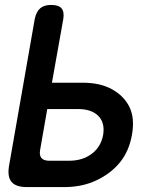

<svg xmlns="http://www.w3.org/2000/svg" viewBox="-20 -760 640 780"><path d="M121 -682Q127 -712 143 -726Q159 -740 188 -740Q218 -740 230 -726Q242 -712 237 -682L191 -424H316Q388 -424 436.5 -396.5Q485 -369 506.5 -324Q528 -279 516 -212Q504 -145 467 -100Q430 -55 372 -27.5Q314 0 242 0H89Q44 0 26.5 -21.5Q9 -43 17 -88ZM143 -151Q139 -129 148.5 -118Q158 -107 180 -107H261Q315 -107 352.5 -135Q390 -163 399 -212Q407 -261 379.5 -289Q352 -317 297 -317H172Z"/></svg>

Font: Maple Mono SemiBold
Style: Italic
Weight: 600
Italic angle: -10°
Monospace: yes
Designer: subframe7536
Version: Version 7.000